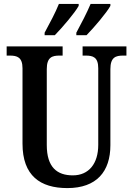

<svg xmlns="http://www.w3.org/2000/svg" viewBox="-20 -951 679 981"><path d="M370 -784V-771H422C461 -811 525 -886 544 -921V-931H443C424 -886 396 -832 370 -784ZM208 -784V-771H260C299 -811 363 -886 382 -921V-931H281C263 -886 234 -832 208 -784ZM324 10C474 10 544 -75 544 -209V-598C544 -659 572 -667 609 -667H626V-714H402V-667H418C455 -667 482 -659 482 -602V-211C482 -115 434 -55 352 -55C272 -55 219 -96 219 -210V-598C219 -659 247 -667 284 -667H300V-714H14V-667H30C67 -667 95 -659 95 -602V-217C95 -53 186 10 324 10Z"/></svg>

Font: Noto Serif Myanmar Condensed SemiBold
Style: Regular
Weight: 600
Width: 3
Designer: Ben Mitchell and the Monotype Design Team
Foundry: Monotype Imaging Inc.
Version: Version 2.106